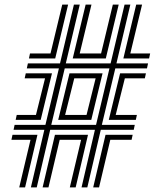

<svg xmlns="http://www.w3.org/2000/svg" viewBox="-20 -820 707 840"><path d="M115.1 0 174 -252H39.4L43.9 -273.7H178.7L237.7 -520.8H97.3L102 -542.6H242.5L303.4 -800H329L267.9 -542.6H463.9L525 -800H550.3L489.4 -542.6H627.7L623 -520.8H484.5L425.6 -273.7H569.6L565.1 -252H420.9L362 0H336.7L395.3 -252H199.6L140.7 0ZM204.3 -273.7H400.2L458.9 -520.8H263.2ZM234.6 -295.5 284 -499.1H428.7L379.3 -295.5ZM264.9 -317.2H358.6L398.4 -477.4H304.9ZM106.6 -564.3 111.2 -586H200.9L252.4 -800H278L221.6 -564.3ZM48.5 -295.5 53.2 -317.2H137.3L177.1 -477.4H88L92.7 -499.1H207.4L158 -295.5ZM64.1 0 113.5 -208.5H30L34.7 -230.3H143.8L89.7 0ZM298.2 -564.3 354.7 -800H380.2L328.7 -586H422.2L473.7 -800H499.3L442.9 -564.3ZM166.4 0 220.4 -230.3H365L311 0H285.4L334.8 -208.5H241.2L192 0ZM519.7 -564.3 575.9 -800H601.6L550.1 -586H636.9L632.3 -564.3ZM455.9 -295.5 505.4 -499.1H618.4L613.7 -477.4H526.2L486.2 -317.2H578.9L574.2 -295.5ZM387.7 0 441.7 -230.3H560.4L555.7 -208.5H462.6L413.3 0Z"/></svg>

Font: Big Shoulders Inline Thin
Style: Regular
Weight: 100
Designer: Patric King
Foundry: XO Type Co
Version: Version 2.002